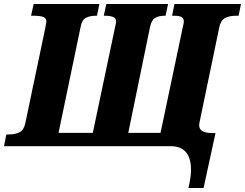

<svg xmlns="http://www.w3.org/2000/svg" viewBox="-43 -734 1230 964"><path d="M916 119Q916 0 814 0H-23L-11 -59H2Q35 -59 56 -70.5Q77 -82 84 -115L183 -587Q190 -621 190 -625Q190 -643 174 -649Q158 -655 125 -655H113L126 -714H456L444 -655H440Q407 -655 387.5 -644Q368 -633 362 -600L251 -67H423L534 -594Q540 -620 540 -625Q540 -643 524.5 -649Q509 -655 483 -655H478L491 -714H801L788 -655H784Q753 -655 735 -643.5Q717 -632 710 -597L601 -67H763L874 -594Q880 -620 880 -625Q880 -643 867.5 -649Q855 -655 832 -655H821L833 -714H1167L1155 -655H1143Q1109 -655 1087 -643.5Q1065 -632 1058 -597L958 -116Q957 -112 957 -105Q957 -66 1022 -66H1039L979 210H903Q916 155 916 119Z"/></svg>

Font: Noto Serif NarrowBlack
Style: Italic
Weight: 900
Width: 4
Italic angle: -12°
Designer: Monotype Design Team
Foundry: Monotype Imaging Inc.
Version: Version 1.001